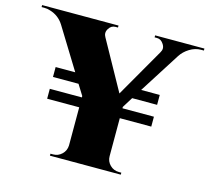

<svg xmlns="http://www.w3.org/2000/svg" viewBox="-145 -819 1022 937"><g transform="rotate(15 366.0 -350.0)"><path d="M776 -690H762Q732 -690 704.5 -673Q677 -656 661 -631L530 -425H624V-375H498L465 -322V-315H624V-265H465V-73Q465 -47 483.5 -28.5Q502 -10 529 -10H541V0H183V-10H196Q222 -10 240.5 -28Q259 -46 260 -72V-265H98V-315H260V-322L227 -375H98V-425H197L69 -633Q44 -672 0 -685Q-15 -690 -30 -690H-44V-700H342V-690H330Q308 -690 296 -670Q289 -659 289 -648.5Q289 -638 295 -628L432 -381L574 -628Q580 -638 580 -648Q580 -658 573 -669Q560 -690 539 -690H527V-700H776Z"/></g></svg>

Font: Cinzel Decorative Black
Style: Regular
Weight: 900
Designer: Natanael Gama
Version: Version 1.002;PS 001.002;hotconv 1.0.56;makeotf.lib2.0.21325